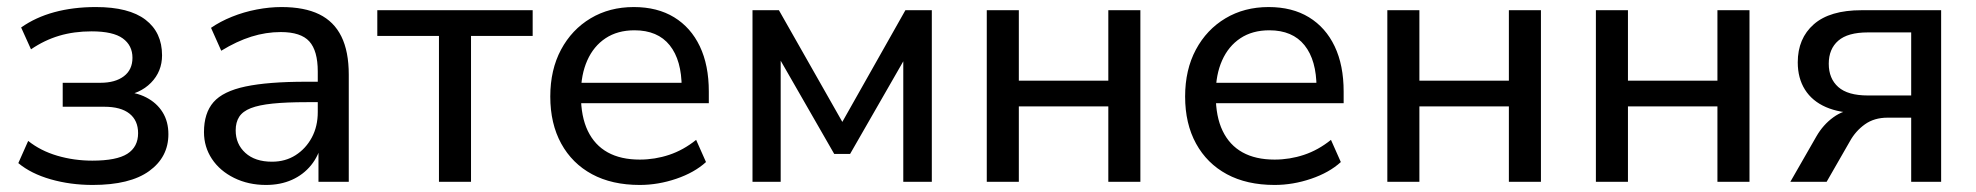

<svg xmlns="http://www.w3.org/2000/svg" viewBox="-20 -516 5608 545"><path d="M243 9Q180 9 124 -7Q68 -23 32 -53L60 -116Q95 -88 142.5 -74Q190 -60 242 -60Q311 -60 341.5 -79.5Q372 -99 372 -138Q372 -174 347.5 -193.5Q323 -213 276 -213H158V-281H265Q307 -281 331.5 -299.5Q356 -318 356 -352Q356 -387 328.5 -407Q301 -427 240 -427Q190 -427 148 -414.5Q106 -402 68 -376L40 -438Q81 -467 134.5 -481.5Q188 -496 252 -496Q346 -496 393 -460Q440 -424 440 -359Q440 -313 408.5 -281Q377 -249 324 -243V-256Q365 -255 395 -239.5Q425 -224 441.5 -197.5Q458 -171 458 -135Q458 -70 403.5 -30.5Q349 9 243 9Z M735 9Q685 9 644.5 -11Q604 -31 581.5 -65Q559 -99 559 -141Q559 -195 586 -226Q613 -257 677 -270.5Q741 -284 849 -284H896V-226H851Q793 -226 754 -222Q715 -218 692 -209Q669 -200 659 -184.5Q649 -169 649 -146Q649 -107 676.5 -82Q704 -57 752 -57Q790 -57 819 -75.5Q848 -94 865 -125.5Q882 -157 882 -198V-313Q882 -372 858 -398.5Q834 -425 777 -425Q735 -425 693.5 -412Q652 -399 608 -372L579 -437Q605 -455 638.5 -468.5Q672 -482 708.5 -489Q745 -496 779 -496Q844 -496 886 -475.5Q928 -455 949 -412.5Q970 -370 970 -304V0H884V-111H893Q885 -74 863 -47Q841 -20 808.5 -5.5Q776 9 735 9Z M1226 0V-414H1051V-487H1492V-414H1317V0Z M1796 9Q1717 9 1660.5 -21.5Q1604 -52 1573 -108.5Q1542 -165 1542 -242Q1542 -318 1572.5 -375Q1603 -432 1656.5 -464Q1710 -496 1779 -496Q1846 -496 1893.5 -467Q1941 -438 1966.5 -384.5Q1992 -331 1992 -256V-223H1613V-281H1932L1915 -267Q1915 -345 1881 -387.5Q1847 -430 1781 -430Q1733 -430 1699 -407.5Q1665 -385 1647 -344.5Q1629 -304 1629 -251V-245Q1629 -185 1648.5 -144.5Q1668 -104 1705 -83.5Q1742 -63 1796 -63Q1839 -63 1879.5 -76.5Q1920 -90 1956 -119L1984 -56Q1951 -26 1899.5 -8.5Q1848 9 1796 9Z M2116 0V-487H2191L2371 -170L2550 -487H2625V0H2544V-382H2567L2393 -79H2348L2174 -382H2196V0Z M2781 0V-487H2872V-287H3126V-487H3217V0H3126V-214H2872V0Z M3598 9Q3519 9 3462.5 -21.5Q3406 -52 3375 -108.5Q3344 -165 3344 -242Q3344 -318 3374.5 -375Q3405 -432 3458.5 -464Q3512 -496 3581 -496Q3648 -496 3695.5 -467Q3743 -438 3768.5 -384.5Q3794 -331 3794 -256V-223H3415V-281H3734L3717 -267Q3717 -345 3683 -387.5Q3649 -430 3583 -430Q3535 -430 3501 -407.5Q3467 -385 3449 -344.5Q3431 -304 3431 -251V-245Q3431 -185 3450.5 -144.5Q3470 -104 3507 -83.5Q3544 -63 3598 -63Q3641 -63 3681.5 -76.5Q3722 -90 3758 -119L3786 -56Q3753 -26 3701.5 -8.5Q3650 9 3598 9Z M3918 0V-487H4009V-287H4263V-487H4354V0H4263V-214H4009V0Z M4510 0V-487H4601V-287H4855V-487H4946V0H4855V-214H4601V0Z M5062 0 5136 -129Q5155 -162 5184 -183Q5213 -204 5243 -204H5257V-195Q5202 -195 5163 -212Q5124 -229 5103.5 -261.5Q5083 -294 5083 -339Q5083 -407 5128.5 -447Q5174 -487 5264 -487H5490V0H5405V-182H5338Q5300 -182 5273.5 -163Q5247 -144 5231 -115L5165 0ZM5282 -245H5405V-424H5282Q5225 -424 5198 -400.5Q5171 -377 5171 -335Q5171 -293 5198 -269Q5225 -245 5282 -245Z"/></svg>

Font: Nunito Sans 12pt Medium
Style: Regular
Weight: 500
Designer: Vernon Adams
Foundry: Vernon Adams
Version: Version 3.101;gftools[0.9.27]